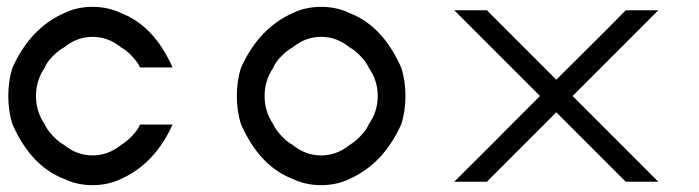

<svg xmlns="http://www.w3.org/2000/svg" viewBox="-20 -530 2040 560"><path d="M333.3 -8.3Q295.8 10 250 10Q204.2 10 166.7 -8.3Q70.8 -45 16.7 -166.7Q4.2 -204.2 4.2 -250Q4.2 -295.8 16.7 -333.3Q68.3 -447.5 166.7 -491.7Q204.2 -510 250 -510Q295.8 -510 333.3 -491.7Q429.2 -455 483.3 -333.3H388.3Q382.5 -347.5 365.8 -365.4Q349.2 -383.3 333.3 -391.7Q295.8 -422.5 250 -422.5Q204.2 -422.5 166.7 -391.7Q150.8 -383.3 133.3 -365.4Q115.8 -347.5 110.8 -333.3Q85 -295.8 85 -250Q85 -204.2 110.8 -166.7Q116.7 -152.5 133.8 -134.2Q150.8 -115.8 166.7 -107.5Q204.2 -76.7 250 -76.7Q295.8 -76.7 333.3 -107.5Q348.3 -115.8 365.4 -133.8Q382.5 -151.7 388.3 -166.7H483.3Q431.7 -52.5 333.3 -8.3Z M1000 -8.3Q962.5 10 916.7 10Q870.8 10 833.3 -8.3Q737.5 -45 683.3 -166.7Q670.8 -204.2 670.8 -250Q670.8 -295.8 683.3 -333.3Q735 -447.5 833.3 -491.7Q870.8 -510 916.7 -510Q962.5 -510 1000 -491.7Q1095.8 -455 1150 -333.3Q1162.5 -295.8 1162.5 -250Q1162.5 -204.2 1150 -166.7Q1098.3 -52.5 1000 -8.3ZM1000 -107.5Q1015 -115.8 1032.1 -133.8Q1049.2 -151.7 1055 -166.7Q1081.7 -204.2 1081.7 -250Q1081.7 -295.8 1055 -333.3Q1049.2 -347.5 1032.5 -365.4Q1015.8 -383.3 1000 -391.7Q962.5 -422.5 916.7 -422.5Q870.8 -422.5 833.3 -391.7Q817.5 -383.3 800 -365.4Q782.5 -347.5 777.5 -333.3Q751.7 -295.8 751.7 -250Q751.7 -204.2 777.5 -166.7Q783.3 -152.5 800.4 -134.2Q817.5 -115.8 833.3 -107.5Q870.8 -76.7 916.7 -76.7Q962.5 -76.7 1000 -107.5Z M1400 0H1305Q1442.5 -136.7 1471.7 -166.7L1555 -250L1305 -500H1400L1602.5 -297.5Q1605.8 -300.8 1750 -444.2L1805 -500H1900L1650 -250L1900 0H1805L1602.5 -202.5Z"/></svg>

Font: 0xA000-Mono
Style: Mono
Weight: 400
Version: Version 0.1